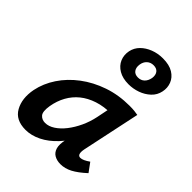

<svg xmlns="http://www.w3.org/2000/svg" viewBox="-204 -806 921 921"><g transform="rotate(45 257.0 -345.5)"><path d="M132 9Q65 9 38.5 -38.5Q12 -86 25 -154Q36 -208 68.5 -257Q101 -306 151.5 -344Q202 -382 266 -404Q330 -426 404 -426Q424 -426 437 -424.5Q450 -423 461 -421L398 -124Q390 -82 413 -82Q422 -82 434 -87.5Q446 -93 460 -103L493 -58Q456 -24 426.5 -8.5Q397 7 367 7Q343 7 325.5 -3Q308 -13 301.5 -34.5Q295 -56 303 -92L336 -243L390 -277Q375 -211 347.5 -158Q320 -105 285 -67.5Q250 -30 210.5 -10.5Q171 9 132 9ZM175 -81Q199 -81 223.5 -97Q248 -113 269.5 -140.5Q291 -168 307.5 -203.5Q324 -239 332 -278L352 -377L407 -334Q398 -336 389 -336.5Q380 -337 371 -337Q319 -337 278 -323.5Q237 -310 207.5 -286Q178 -262 159.5 -228.5Q141 -195 134 -154Q127 -111 140 -96Q153 -81 175 -81ZM327 -495Q287 -495 260 -511Q233 -527 222 -553Q211 -579 217 -609Q223 -637 243 -657Q263 -677 292.5 -688.5Q322 -700 356 -700Q400 -700 426.5 -683.5Q453 -667 463 -641Q473 -615 467 -587Q461 -557 439 -536.5Q417 -516 387.5 -505.5Q358 -495 327 -495ZM336 -550Q356 -550 369 -562.5Q382 -575 386 -597Q389 -619 379 -632Q369 -645 348 -645Q328 -645 314.5 -632.5Q301 -620 298 -599Q295 -577 305 -563.5Q315 -550 336 -550Z"/></g></svg>

Font: Ysabeau Infant
Style: Bold Italic
Weight: 700
Italic angle: -12°
Designer: Christian Thalmann (Catharsis Fonts)
Version: Version 2.001;gftools[0.9.30]; featfreeze: ss01,ss02,lnum